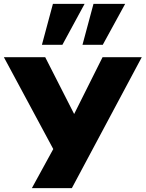

<svg xmlns="http://www.w3.org/2000/svg" viewBox="-28 -794 754 994"><path d="M137 180 270 -63V19L-8 -498H206L369 -178H343L503 -498H706L344 180ZM399 -562 456 -774H620L504 -562ZM189 -562 246 -774H410L295 -562Z"/></svg>

Font: Nunito Sans 10pt Expanded Black
Style: Regular
Weight: 900
Width: 7
Designer: Vernon Adams
Foundry: Vernon Adams
Version: Version 3.101;gftools[0.9.27]